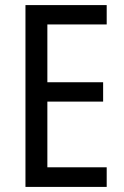

<svg xmlns="http://www.w3.org/2000/svg" viewBox="-20 -734 488 754"><path d="M399 0H80V-714H399V-638H166V-411H385V-335H166V-77H399Z"/></svg>

Font: Noto Sans Devanagari Condensed
Style: Regular
Weight: 400
Width: 3
Designer: Jelle Bosma - Monotype Design Team
Foundry: Monotype Imaging Inc.
Version: Version 2.004; ttfautohint (v1.8.4.7-5d5b)